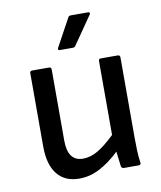

<svg xmlns="http://www.w3.org/2000/svg" viewBox="-81 -762 704 839"><g transform="rotate(-10 271.5 -342.5)"><path d="M204 12Q140 12 106 -30.5Q72 -73 72 -154V-479Q72 -489 82 -489H156Q167 -489 167 -479V-163Q167 -71 235 -71Q267 -71 299.5 -89.5Q332 -108 377 -151V-479Q377 -489 387 -489H461Q472 -489 472 -479V-123Q472 -95 473 -66.5Q474 -38 478 -11Q480 0 467 0H404Q393 0 391 -10Q389 -26 387 -42.5Q385 -59 383 -76Q339 -34 295 -11Q251 12 204 12ZM217 -556Q206 -556 211 -567L278 -690Q281 -697 290 -697H366Q372 -697 373.5 -693.5Q375 -690 372 -686L287 -563Q283 -556 275 -556Z"/></g></svg>

Font: Sofia Sans Medium
Style: Regular
Weight: 500
Designer: Botio Nikoltchev, Ani Petrova
Foundry: lettersoup
Version: Version 4.101; ttfautohint (v1.8.4.7-5d5b)